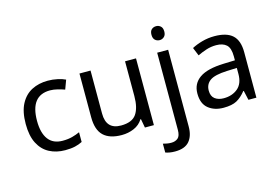

<svg xmlns="http://www.w3.org/2000/svg" viewBox="-118 -993 2154 1489"><g transform="rotate(-15 958.5 -248.5)"><path d="M300 10Q229 10 173.5 -19Q118 -48 86.5 -109Q55 -170 55 -265Q55 -364 88 -426Q121 -488 177.5 -517Q234 -546 306 -546Q347 -546 385 -537.5Q423 -529 447 -517L420 -444Q396 -453 364 -461Q332 -469 304 -469Q146 -469 146 -266Q146 -169 184.5 -117.5Q223 -66 299 -66Q343 -66 376.5 -75Q410 -84 438 -97V-19Q411 -5 378.5 2.5Q346 10 300 10Z M1013 -536V0H941L928 -71H924Q898 -29 852 -9.5Q806 10 754 10Q657 10 608 -36.5Q559 -83 559 -185V-536H648V-191Q648 -63 767 -63Q856 -63 890.5 -113Q925 -163 925 -257V-536Z M1176 -681Q1176 -710 1191 -723.5Q1206 -737 1228 -737Q1248 -737 1263.5 -723.5Q1279 -710 1279 -681Q1279 -653 1263.5 -639Q1248 -625 1228 -625Q1206 -625 1191 -639Q1176 -653 1176 -681ZM1120 240Q1095 240 1076 236.5Q1057 233 1043 228V157Q1058 161 1074 164Q1090 167 1109 167Q1141 167 1162 149.5Q1183 132 1183 83V-536H1271V80Q1271 155 1235 197.5Q1199 240 1120 240Z M1644 -545Q1742 -545 1789 -502Q1836 -459 1836 -365V0H1772L1755 -76H1751Q1716 -32 1677.5 -11Q1639 10 1571 10Q1498 10 1450 -28.5Q1402 -67 1402 -149Q1402 -229 1465 -272.5Q1528 -316 1659 -320L1750 -323V-355Q1750 -422 1721 -448Q1692 -474 1639 -474Q1597 -474 1559 -461.5Q1521 -449 1488 -433L1461 -499Q1496 -518 1544 -531.5Q1592 -545 1644 -545ZM1670 -259Q1570 -255 1531.5 -227Q1493 -199 1493 -148Q1493 -103 1520.5 -82Q1548 -61 1591 -61Q1659 -61 1704 -98.5Q1749 -136 1749 -214V-262Z"/></g></svg>

Font: Noto Sans Lepcha
Style: Regular
Weight: 400
Designer: Monotype Design Team
Foundry: Monotype Imaging Inc.
Version: Version 2.006; ttfautohint (v1.8.4.7-5d5b)